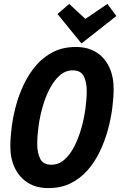

<svg xmlns="http://www.w3.org/2000/svg" viewBox="-20 -950 617 985"><path d="M228 15Q167 15 123.5 -12Q80 -39 56.5 -87.5Q33 -136 33 -200Q33 -244 40 -298.5Q47 -353 62.5 -410Q78 -467 104 -520.5Q130 -574 167 -616.5Q204 -659 254 -684Q304 -709 369 -709Q430 -709 473 -682.5Q516 -656 539.5 -607.5Q563 -559 563 -494Q563 -450 556 -395.5Q549 -341 533.5 -284Q518 -227 492.5 -173.5Q467 -120 430 -77.5Q393 -35 343 -10Q293 15 228 15ZM244 -105Q281 -105 310 -130.5Q339 -156 360.5 -197.5Q382 -239 396.5 -289.5Q411 -340 418 -390.5Q425 -441 425 -484Q425 -528 410 -558.5Q395 -589 353 -589Q316 -589 287 -563.5Q258 -538 236 -496.5Q214 -455 199.5 -405Q185 -355 178 -304Q171 -253 171 -211Q171 -167 186 -136Q201 -105 244 -105ZM398 -727 275 -878 335 -930 418 -853 531 -930 577 -868Z"/></svg>

Font: Ubuntu Sans Mono
Style: Italic
Weight: 400
Italic angle: -13.5°
Monospace: yes
Designer: Dalton Maag Ltd
Foundry: Dalton Maag Ltd
Version: Version 1.006